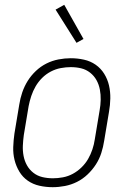

<svg xmlns="http://www.w3.org/2000/svg" viewBox="-20 -770 540 798"><path d="M199 8Q171 8 144 2Q117 -4 95.5 -19Q74 -34 60.5 -56.5Q47 -79 40.5 -105Q34 -131 35 -159Q36 -187 40 -215L60 -335Q64 -361 72.5 -386Q81 -411 95 -433.5Q109 -456 129 -475Q149 -494 173 -506Q197 -518 223 -523Q249 -528 274 -528Q302 -528 329 -522Q356 -516 377.5 -501Q399 -486 413 -463.5Q427 -441 433 -415Q439 -389 438.5 -361Q438 -333 433 -305L413 -185Q409 -159 401 -134Q393 -109 378.5 -86.5Q364 -64 344 -45Q324 -26 300 -14Q276 -2 250 3Q224 8 199 8ZM200 -29Q220 -29 241.5 -33Q263 -37 282.5 -47.5Q302 -58 318.5 -74Q335 -90 346 -109Q357 -128 364 -149Q371 -170 374 -191L394 -311Q398 -333 398.5 -355Q399 -377 395 -398Q391 -419 381 -437Q371 -455 354.5 -468Q338 -481 317.5 -486Q297 -491 274 -491Q254 -491 232.5 -487Q211 -483 191 -472.5Q171 -462 155 -446Q139 -430 128 -411Q117 -392 110 -371Q103 -350 99 -329L79 -209Q76 -187 75 -165Q74 -143 78 -122Q82 -101 92 -83Q102 -65 118.5 -52Q135 -39 156 -34Q177 -29 200 -29ZM298 -592 211 -730 247 -750 327 -608Z"/></svg>

Font: Iosevka Extralight Oblique
Style: Regular
Weight: 200
Italic angle: -9°
Monospace: yes
Designer: Belleve Invis
Foundry: Belleve Invis
Version: Version 32.5.0; ttfautohint (v1.8.4)